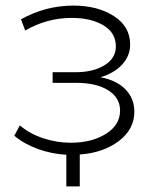

<svg xmlns="http://www.w3.org/2000/svg" viewBox="-20 -548 566 686"><path d="M404.5 -44C441.5 -72 460 -107 460 -149C460 -180.3 449.5 -206.8 428.5 -228.5C407.5 -250.2 377.7 -264.7 339 -272C371 -281.3 396.7 -296.3 416 -317C435.3 -337.7 445 -361.7 445 -389C445 -431.7 425.7 -465.5 387 -490.5C348.3 -515.5 300 -528 242 -528C176 -528 113.7 -511.7 55 -479L70 -439C122 -469 177.3 -484 236 -484C282 -484 319.8 -475.2 349.5 -457.5C379.2 -439.8 394 -414.7 394 -382C394 -354 380.5 -331.7 353.5 -315C326.5 -298.3 292 -290 250 -290H168V-252H252C300 -252 338.2 -243.2 366.5 -225.5C394.8 -207.8 409 -183.7 409 -153C409 -118.3 392 -90.5 358 -69.5C324 -48.5 282.3 -38 233 -38C199.7 -38 166.8 -43.3 134.5 -54C102.2 -64.7 74.3 -80 51 -100L31 -63C55 -43 83.3 -27.2 116 -15.5C148.7 -3.8 182.3 3 217 5V118H265V4C321 0 367.5 -16 404.5 -44Z"/></svg>

Font: Montserrat Custom ExtraLight
Style: Regular
Weight: 300
Designer: Julieta Ulanovsky
Foundry: Julieta Ulanovsky
Version: Version 7.200